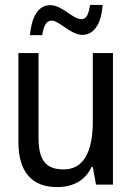

<svg xmlns="http://www.w3.org/2000/svg" viewBox="-20 -752 540 782"><path d="M102 -609H152C158 -646 168 -668 190 -668C221 -668 268 -610 316 -610C361 -610 393 -653 398 -732H347C341 -697 334 -674 312 -674C275 -674 234 -731 185 -731C129 -731 108 -672 102 -609ZM213 10C276 10 327 -16 353 -72H358L371 0H440V-536H358V-257C358 -132 319 -62 240 -62C171 -62 137 -94 137 -190V-536H55V-174C55 -49 112 10 213 10Z"/></svg>

Font: Noto Sans Mono ExtraCondensed
Style: Regular
Weight: 400
Width: 2
Designer: Monotype Design Team
Foundry: Monotype Imaging Inc.
Version: Version 2.014